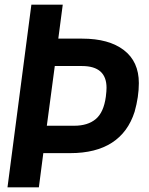

<svg xmlns="http://www.w3.org/2000/svg" viewBox="-20 -800 638 820"><path d="M297 -263Q355 -263 389 -291.5Q423 -320 432 -387Q435 -411 435 -425Q435 -518 330 -518H214L180 -263ZM146 0H12L114 -780H248L229 -635H331Q445 -635 509 -586Q573 -537 573 -445Q573 -387 555 -323Q527 -235 458 -190.5Q389 -146 280 -146H165Z"/></svg>

Font: Tanohe Sans SemiBold
Style: Italic
Weight: 600
Designer: Village Type and Design LLC & Cristiano Sobral
Foundry: Cooper Hewitt Smithsonian Design Museum
Version: Version 1.00;September 29, 2021;FontCreator 13.0.0.2655 64-b